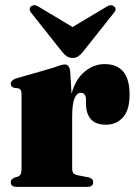

<svg xmlns="http://www.w3.org/2000/svg" viewBox="-20 -729 534 749"><path d="M254 -449.5 259 -363Q275.5 -421.5 311 -450.2Q346.5 -479 388 -479Q485.5 -479 485.5 -360Q485.5 -300 459.8 -271.2Q434 -242.5 393.5 -242.5Q354.5 -242.5 335.5 -263Q316.5 -283.5 315.5 -321V-341.5Q314.5 -367 294.5 -367Q280 -367 270.8 -345.5Q261.5 -324 261.5 -273.5V-73.5Q261.5 -60.5 265.8 -54.2Q270 -48 282.5 -45.5L325.5 -37Q343.5 -33 343.5 -18Q343.5 0 320 0H45Q22 0 22 -18Q22 -30 36.5 -36L51 -40.5Q64 -45 64 -69.5V-362.5Q64 -382 51 -384.5L35 -386.5Q22 -390 22 -402.5Q22 -415 41 -422.5L187 -464.5Q208.5 -472.5 218 -475Q227.5 -477.5 233.5 -477.5Q250.5 -477.5 254 -449.5ZM302.5 -525.5Q293 -514.5 284.5 -508.8Q276 -503 263 -503Q250.5 -503 241.8 -508.8Q233 -514.5 223.5 -525.5L102.5 -678Q95.5 -686 95.8 -693Q96 -700 100.5 -703.5Q113.5 -714.5 132 -702L263 -623.5L394.5 -702Q413 -714.5 425.5 -703.5Q437.5 -694 423.5 -678Z"/></svg>

Font: Fraunces 72pt Black
Style: Regular
Weight: 900
Version: Version 1.000;[0bf87f6ff]